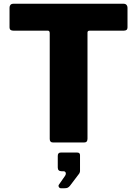

<svg xmlns="http://www.w3.org/2000/svg" viewBox="-20 -762 733 1027"><path d="M31 -721Q31 -730 36 -736Q41 -742 53 -742H640Q651 -742 656.5 -736Q662 -730 662 -721V-615Q662 -598 642 -598H460Q448 -598 448 -588V-20Q448 0 431 0H263Q246 0 246 -19V-584Q246 -598 236 -598H52Q31 -598 31 -615ZM306 245Q299 245 295 238.5Q291 232 295 226L327 180Q334 170 331.5 162Q329 154 319 154H310Q289 154 289 134V72Q289 54 305 54H393Q408 54 408 68V154Q408 157 406.5 160.5Q405 164 404 166L354 232Q348 239 342 242Q336 245 323 245Z"/></svg>

Font: Libre Franklin Thin ExtraBold
Style: Regular
Weight: 800
Version: Version 3.000